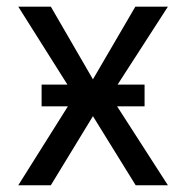

<svg xmlns="http://www.w3.org/2000/svg" viewBox="-20 -550 553 570"><path d="M255.9 -314.5 381.8 -530.3H478.5L329.1 -298.8H409.2V-234.4H327.6L478.5 0H382.8L255.9 -205.1L130.9 0H34.2L181.6 -234.4H103.5V-298.8H180.2L34.2 -530.3H130.9Z"/></svg>

Font: Pretendard Std
Style: Regular
Weight: 400
Designer: Base glyphs from Inter by Rasmus Andersson; Hangeul glyphs from Noto Sans CJK(Source Han Sans) by Jang Soo-young and Kan
Foundry: Kil Hyung-jin
Version: Version 1.309